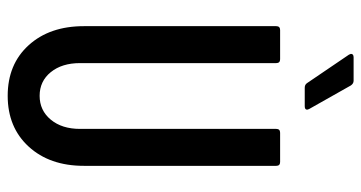

<svg xmlns="http://www.w3.org/2000/svg" viewBox="-240 -691 939 499"><g transform="rotate(90 229.5 -441.5)"><path d="M263 -776Q265 -772 265 -770Q265 -764 256 -764H208Q200 -764 196 -770L122 -879Q120 -883 120 -884Q120 -891 129 -891H190Q197 -891 202 -884ZM48 -190V-690Q48 -700 58 -700H134Q144 -700 144 -690V-180Q144 -133 167.5 -104Q191 -75 229 -75Q267 -75 291 -104Q315 -133 315 -180V-690Q315 -700 325 -700H401Q411 -700 411 -690V-190Q411 -101 361 -46.5Q311 8 229 8Q147 8 97.5 -46.5Q48 -101 48 -190Z"/></g></svg>

Font: Barlow Condensed Medium
Style: Regular
Weight: 500
Width: 3
Designer: Jeremy Tribby
Foundry: Tribby Type
Version: Version 1.422;hotconv 1.0.109;makeotfexe 2.5.65596